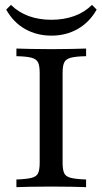

<svg xmlns="http://www.w3.org/2000/svg" viewBox="-20 -771 421 791"><path d="M47.6 0V-31.5Q89.5 -33.1 110.1 -38.3Q130.6 -43.5 137.1 -57.7Q143.5 -71.8 143.5 -100.8V-470.2Q143.5 -499.2 137.1 -513.3Q130.6 -527.4 110.1 -533.1Q89.5 -538.7 47.6 -539.5V-571Q69.4 -570.2 106.5 -569.4Q143.5 -568.5 191.9 -568.5Q237.1 -568.5 274.6 -569.4Q312.1 -570.2 334.7 -571V-539.5Q291.9 -538.7 271.4 -533.1Q250.8 -527.4 244.4 -513.3Q237.9 -499.2 237.9 -470.2V-100.8Q237.9 -71.8 244.4 -57.7Q250.8 -43.5 271.8 -38.3Q292.7 -33.1 334.7 -31.5V0Q312.1 -0.8 274.6 -1.6Q237.1 -2.4 191.9 -2.4Q143.5 -2.4 106.5 -1.6Q69.4 -0.8 47.6 0ZM191.9 -624.2Q131.5 -624.2 83.1 -651.6Q34.7 -679 5.6 -731.5L25 -750.8Q56.5 -720.2 98.4 -704.8Q140.3 -689.5 191.9 -689.5Q242.7 -689.5 285.5 -704.8Q328.2 -720.2 358.9 -750.8L378.2 -731.5Q349.2 -679.8 300.8 -652Q252.4 -624.2 191.9 -624.2Z"/></svg>

Font: Playfair 12pt Medium
Style: Regular
Weight: 500
Designer: Claus Eggers Sørensen
Foundry: Claus Eggers Sørensen
Version: Version 2.000;gftools[0.9.28]